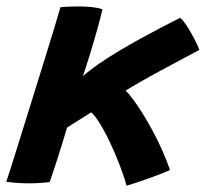

<svg xmlns="http://www.w3.org/2000/svg" viewBox="-38 -566 654 610"><path d="M364 24Q360 8 351 -17.5Q342 -43 329.8 -72.2Q317.5 -101.5 303.8 -129.2Q290 -157 276.5 -178.2Q263 -199.5 251.5 -209Q245.5 -205 234 -197.8Q222.5 -190.5 210 -182.8Q197.5 -175 187.8 -169Q178 -163 175 -160.5Q168.5 -139 160.8 -113.5Q153 -88 145 -63.2Q137 -38.5 130.2 -18.2Q123.5 2 120 12.5Q103.5 14.5 86.8 15.5Q70 16.5 54 16.5Q33 16.5 14.5 15Q-4 13.5 -18 11.5Q-13 -2.5 -0.5 -42.5Q12 -82.5 29.5 -138.5Q47 -194.5 66.2 -256.5Q85.5 -318.5 103.5 -376.5Q121.5 -434.5 135 -478.8Q148.5 -523 154 -543Q169 -544.5 184 -545Q199 -545.5 214 -545.5Q234.5 -545.5 253.8 -543.5Q273 -541.5 287.5 -536.5Q281.5 -510.5 271.5 -474.5Q261.5 -438.5 249.5 -399.2Q237.5 -360 225.5 -324Q246 -342.5 276.2 -363.2Q306.5 -384 341.2 -404.8Q376 -425.5 411.5 -445Q447 -464.5 478.8 -481Q510.5 -497.5 534.5 -509.5Q544.5 -501 557 -481.5Q569.5 -462 580.2 -441Q591 -420 595.5 -407.5Q573.5 -396 541 -378.5Q508.5 -361 473.5 -342.2Q438.5 -323.5 408.5 -306.2Q378.5 -289 361 -278Q370.5 -269.5 384.5 -250.8Q398.5 -232 414.5 -206.5Q430.5 -181 446.8 -150.8Q463 -120.5 477.2 -88.8Q491.5 -57 502 -26Q494.5 -22 476 -14.8Q457.5 -7.5 435.2 0.5Q413 8.5 393.2 15Q373.5 21.5 364 24Z"/></svg>

Font: Grandstander Thin SemiBold
Style: Italic
Weight: 600
Italic angle: -15°
Version: Version 1.200